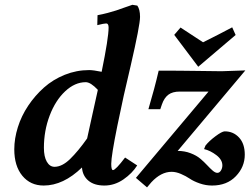

<svg xmlns="http://www.w3.org/2000/svg" viewBox="-20 -790 1068 820"><path d="M545.4 -769.5 566.4 -766.1Q578.1 -750 578.1 -717.8Q578.1 -682.6 538.1 -509.3Q507.3 -381.8 481.2 -252.9Q455.1 -124 455.1 -90.3Q455.1 -63.5 462.4 -63.5Q473.6 -63.5 514.2 -117.2L565.9 -83.5Q544.9 -49.8 507.1 -23.7Q469.2 2.4 425.8 2.4Q382.3 2.4 357.4 -18.6Q332.5 -39.6 330.1 -74.7Q250.5 2.4 166.5 2.4Q109.9 2.4 75.4 -39.3Q41 -81.1 41 -152.3Q41 -198.2 56.2 -246.6Q71.3 -294.9 100.3 -338.4Q129.4 -381.8 167.7 -416Q206.1 -450.2 256.3 -470.5Q306.6 -490.7 360.8 -490.7Q378.4 -490.7 414.1 -483.4Q443.8 -627.9 443.8 -672.4Q443.8 -689.9 433.6 -689.9Q424.3 -689.9 395.5 -682.6L396.5 -725.1Q418 -729 440.2 -734.9Q462.4 -740.7 476.3 -745.4Q490.2 -750 512.5 -758.1Q534.7 -766.1 545.4 -769.5ZM212.9 -77.6Q245.1 -77.6 279.3 -110.8Q313.5 -144 352.1 -198.7Q359.4 -232.9 376.2 -308.3Q393.1 -383.8 397.9 -406.2Q367.2 -439 346.2 -439Q299.8 -439 258.3 -400.1Q216.8 -361.3 192.1 -296.4Q167.5 -231.4 167.5 -158.7Q167.5 -121.1 179.9 -99.4Q192.4 -77.6 212.9 -77.6ZM607.9 10.3 560.5 -30.3 870.6 -398.9H747.6Q716.8 -398.9 699 -385.5Q681.2 -372.1 671.4 -343.8L664.6 -323.7H613.8Q640.1 -412.1 657.7 -488.3Q749.5 -488.3 822.8 -487.1Q896 -485.8 926.3 -485.8Q932.1 -485.8 1027.8 -489.3L738.8 -145.5Q768.6 -145.5 793.9 -135.7Q819.3 -126 835.4 -112.3Q851.6 -98.6 864.5 -84.7Q877.4 -70.8 888.4 -61.3Q899.4 -51.8 908.2 -51.8Q917.5 -51.8 923.6 -61.8Q929.7 -71.8 929.7 -83.5Q929.7 -107.9 904.1 -127.4Q878.4 -147 851.6 -153.3L857.4 -168Q872.1 -187 900.1 -208Q928.2 -229 939.9 -229Q976.6 -229 1001 -202.6Q1025.4 -176.3 1025.4 -129.4Q1025.4 -77.1 987.3 -37.4Q949.2 2.4 885.7 2.4Q858.9 2.4 833 -6.6Q807.1 -15.6 790.5 -26.9Q773.9 -38.1 752.9 -47.1Q731.9 -56.2 712.9 -56.2Q668 -56.2 626.5 -11.7ZM826.7 -504.9 724.1 -641.1 751 -672.4 847.2 -609.4Q910.2 -640.6 971.7 -673.3L986.3 -640.6Z"/></svg>

Font: Flanker
Style: Bold Italic
Weight: 700
Italic angle: -12°
Designer: Flanker
Version: Version 2.000